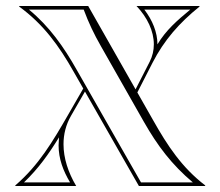

<svg xmlns="http://www.w3.org/2000/svg" viewBox="-20 -620 735 640"><path d="M216.7 -234 263.2 -314.8 443 0H664V-2C586.4 -61.5 538.8 -133.4 490 -220L437.8 -311.8L488 -410C527.1 -486.5 578 -544 645 -598V-600H435C471 -562.1 492.8 -516.3 492.8 -472.1C492.8 -452.3 488.4 -432.9 479.1 -414.5L431.9 -322.2L274 -600H44V-598C125 -539 177 -467 226 -380L257.5 -324.9L208 -239C155.7 -148.2 109 -69 31 -2V0H234C207.2 -45 191.7 -92.8 191.7 -139.2C191.7 -172 199.5 -204.2 216.7 -234ZM259 -588C275.6 -543.6 292.9 -507.2 316.4 -466L459.5 -214.1C505 -134.1 552.7 -71 622.8 -12H450L236.5 -385.9C192.4 -464.2 144.2 -532.3 76.5 -588ZM176.7 -162.2 175.3 -135.4C175.3 -90.7 190.6 -50.5 213.6 -12H59.9C108.3 -58.2 143.1 -107.6 176.7 -162.2ZM614.3 -588C570.6 -551.9 533.5 -519.9 504.8 -472.1C504.8 -512.4 487.9 -553.2 461.1 -588Z"/></svg>

Font: Sortefax
Style: Medium
Weight: 500
Designer: gluk
Foundry: gluk
Version: Version 0.261